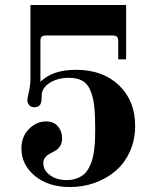

<svg xmlns="http://www.w3.org/2000/svg" viewBox="-20 -732 622 770"><path d="M485.8 -711.9V-494.1H454.1V-565.9Q454.1 -579.6 449 -584.7Q443.8 -589.8 430.2 -589.8H166Q152.3 -589.8 147.2 -584.7Q142.1 -579.6 142.1 -565.9V-403.8Q190.4 -452.1 284.2 -452.1Q392.1 -452.1 457 -390.1Q522 -328.1 522 -227.1Q522 -170.9 500.7 -124Q479.5 -77.1 443.4 -46.4Q407.2 -15.6 360.4 1.2Q313.5 18.1 261.2 18.1Q173.3 18.1 119.6 -26.9Q65.9 -71.8 65.9 -136.2Q65.9 -184.6 96.2 -214.8Q126.5 -245.1 165 -245.1Q194.8 -245.1 211.9 -225.6Q229 -206.1 229 -176.8Q229 -158.7 221.2 -146.5Q213.4 -134.3 202.4 -127.9Q191.4 -121.6 180.4 -116Q169.4 -110.4 161.6 -101.1Q153.8 -91.8 153.8 -78.1Q153.8 -49.3 180.4 -29.5Q207 -9.8 248 -9.8Q270 -9.8 287.6 -16.4Q305.2 -22.9 316.9 -33.2Q328.6 -43.5 337.2 -60.1Q345.7 -76.7 350.3 -92.8Q355 -108.9 357.7 -131.6Q360.4 -154.3 361.1 -172.4Q361.8 -190.4 361.8 -214.8Q361.8 -271.5 357.7 -307.6Q353.5 -343.8 342 -370.4Q330.6 -397 309.8 -408.4Q289.1 -419.9 256.8 -419.9Q210 -419.9 178.5 -399.2Q147 -378.4 147 -348.1Q147.9 -325.2 141.8 -313.5Q135.7 -301.8 116.2 -301.8Q104.5 -301.8 97.2 -310.3Q89.8 -318.8 89.8 -331.1Q89.8 -338.4 95.5 -361.8Q101.1 -385.3 102.1 -412.1V-711.9Z"/></svg>

Font: Flanker Steampunk
Style: Bold
Weight: 700
Designer: Alexey Kryukov, Leonardo Di Lena
Foundry: Alexey Kryukov, Leonardo Di Lena
Version: 1.210